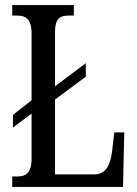

<svg xmlns="http://www.w3.org/2000/svg" viewBox="-20 -734 539 754"><path d="M28 0H463L468 -214H429L420 -139C413 -84 395 -49 349 -49H196V-343L317 -433V-486L196 -395V-606C196 -662 215 -673 253 -673H270V-714H28V-673H44C79 -673 104 -662 104 -603V-340L31 -283V-233L104 -288V-110C104 -52 79 -41 47 -41H28Z"/></svg>

Font: Noto Serif Sinhala ExtraCondensed
Style: Regular
Weight: 400
Width: 2
Designer: Jelle Bosma - Monotype Design Team
Foundry: Monotype Imaging Inc.
Version: Version 2.007